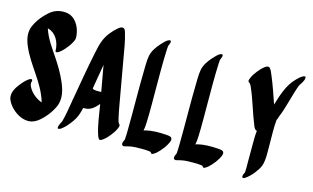

<svg xmlns="http://www.w3.org/2000/svg" viewBox="-91 -1004 2089 1281"><g transform="rotate(15 953.5 -363.5)"><path d="M18.1 -87.2C43.5 -23.2 141.8 50.3 219 5.7C239.3 -6 256.4 -21.9 272.2 -39C295.2 -64 315 -92.5 329.3 -123.3C356.5 -182.3 337.1 -243.4 314.7 -294.6C293.4 -343.2 266.4 -388.9 237 -433C199.3 -489.6 158.8 -542.7 136.1 -611.1C137.7 -610.9 139.4 -610.6 141 -610.3C191.6 -596.3 223.5 -543.1 224.8 -479.9C225.1 -468.7 238 -473.4 243.3 -476.1C258.2 -484 271 -497 282.2 -509.3C296.7 -525.2 309.9 -542.8 320.5 -561.5C326.9 -572.7 334.4 -586.5 334.1 -599.9C333 -647.1 313.8 -698.9 274.5 -727.5C254.6 -742 230.6 -746.6 206.4 -745.9C148.5 -744.4 117.5 -715.1 87.8 -684.5C64.6 -660.7 44 -630.8 29.7 -599C10 -554.3 18.4 -509.1 36.3 -465.6C86.7 -343.3 185.4 -256.1 224.5 -123.5C181.8 -138.7 143.9 -171.4 126.3 -209.6C123.6 -216.9 121.9 -224.5 121.8 -232.2C124.7 -239.7 127.8 -250.2 122.2 -254.6C114.7 -260.5 99.5 -248.4 94.8 -244.8C79 -232.8 65.3 -217.6 53 -202.1C33.1 -176.4 -0.1 -133.1 18.1 -87.2Z M614.5 -745.7C604.2 -745.2 594.4 -737.8 588.2 -732.6C555.7 -705.3 525.8 -669.8 508.2 -628.8C495.8 -600.1 488.6 -565.2 481.7 -532.3C458.8 -423.1 440.6 -311.2 420.9 -199.8C419.5 -195.4 418.5 -190.7 418.4 -185.7C409.4 -135 402.6 -83.9 388.8 -35.7C385 -29.8 357.2 20.5 380.1 17.1C393.2 15.2 404.8 2.9 414.2 -5.1C420.3 -10.3 425.9 -16.3 431.2 -22.4C451.9 -46.3 472.7 -73 485.2 -104.3C492.3 -122.4 497.3 -140.7 501.4 -159.6C508 -159.6 514.6 -159.8 521.2 -160.4C559.2 -163.7 583.8 -192 603.9 -214.8C615.6 -147.8 623.5 -76.3 643.4 -14.4C646.7 -4 650.8 8.6 659.4 15.9C666.6 22.1 682.4 9.4 686.7 6.1C702.5 -5.9 716.2 -21 728.4 -36.6C740.6 -52.1 752.1 -69 760.1 -87.2C762.6 -93 770.5 -109.7 763.2 -116.1C752.2 -125.7 749.2 -145.1 745.6 -161C739.7 -186.4 735.1 -212.1 730.4 -237.7C711.7 -340.1 694.6 -442.7 676.1 -545.2C665.6 -603 657.3 -663.9 640.3 -717.7C636.3 -730.4 632.8 -746 615.4 -746C615.1 -745.9 614.8 -745.8 614.5 -745.7ZM529.2 -301.9C539.2 -358.8 548.4 -415.7 558.2 -472.5C569.3 -413.1 579.7 -353.6 590.1 -294C589.9 -294 589.6 -294 589.4 -294C571.1 -293.9 539.2 -290.4 529.2 -301.9Z M908.6 -723.5C882.5 -697.5 857 -668.3 842.7 -633.9C829.5 -602.1 830 -559.1 829.1 -517.7C825.6 -377.2 829.2 -235.1 827 -93.7C826.7 -71.7 826.5 -49.5 824.2 -27.6C820.3 -20.3 817.1 -12.7 815.1 -4.9C811.2 9.9 819.7 19.5 834.5 15.9C846.7 13 858.7 9.3 871.1 7.1C896.8 2.6 922.8 2.2 948.8 2.4C967.6 2.6 986.8 2.5 1005.5 5.5C1012.9 6.4 1014.9 10.5 1017.6 16.1C1023.1 18.3 1028.3 17.6 1033.4 13.9C1048.3 6 1061.1 -7 1072.3 -19.3C1086.8 -35.2 1100 -52.8 1110.6 -71.5C1116.1 -82.5 1123.8 -94.7 1124.2 -109.7C1122.4 -115.3 1120.6 -121.3 1115.1 -124.1C1105.3 -129.2 1090.9 -129.9 1078.2 -130.6C1029.8 -133.8 982.2 -132.9 941.9 -122.8C938.1 -121.9 933.5 -119.9 928.9 -118.6C933.1 -135.8 934.5 -155.7 935.3 -174.9C938.5 -249.9 936.8 -327.1 936.8 -403.8C936.8 -494.6 935.5 -585.6 939.6 -676.3C940 -686.1 940.6 -695.9 941.5 -705.7C944.7 -711.8 962.1 -748.4 942.6 -745.5C930.3 -744 916.9 -731.8 908.6 -723.5Z M1266.6 -723.5C1240.5 -697.5 1215 -668.3 1200.7 -633.9C1187.5 -602.1 1188 -559.1 1187.1 -517.7C1183.6 -377.2 1187.2 -235.1 1185 -93.7C1184.7 -71.7 1184.5 -49.5 1182.2 -27.6C1178.3 -20.3 1175.1 -12.7 1173.1 -4.9C1169.2 9.9 1177.7 19.5 1192.5 15.9C1204.7 13 1216.7 9.3 1229.1 7.1C1254.8 2.6 1280.8 2.2 1306.8 2.4C1325.6 2.6 1344.8 2.5 1363.5 5.5C1370.9 6.4 1372.9 10.5 1375.6 16.1C1381.1 18.3 1386.3 17.6 1391.4 13.9C1406.3 6 1419.1 -7 1430.3 -19.3C1444.8 -35.2 1458 -52.8 1468.6 -71.5C1474.1 -82.5 1481.8 -94.7 1482.2 -109.7C1480.4 -115.3 1478.6 -121.3 1473.1 -124.1C1463.3 -129.2 1448.9 -129.9 1436.2 -130.6C1387.8 -133.8 1340.2 -132.9 1299.9 -122.8C1296.1 -121.9 1291.5 -119.9 1286.9 -118.6C1291.1 -135.8 1292.5 -155.7 1293.3 -174.9C1296.5 -249.9 1294.8 -327.1 1294.8 -403.8C1294.8 -494.6 1293.5 -585.6 1297.6 -676.3C1298 -686.1 1298.6 -695.9 1299.5 -705.7C1302.7 -711.8 1320.1 -748.4 1300.6 -745.5C1288.3 -744 1274.9 -731.8 1266.6 -723.5Z M1863.7 -742.7C1846.1 -734.2 1832.3 -719.5 1818.9 -705.7C1770.6 -655.9 1748.3 -586 1725.5 -511.7C1703.5 -575.2 1682.7 -637.8 1656.7 -698.8C1651.2 -711.7 1645.8 -726 1637.2 -737.3C1626.1 -751.8 1611.3 -744.3 1599.4 -735.2C1583.6 -723.2 1569.9 -708 1557.6 -692.5C1545.3 -677 1533.9 -660 1526 -641.8C1522.9 -633.5 1516.2 -622.1 1522.9 -612.9C1535.6 -607.7 1540.9 -593.1 1546.3 -581.4C1580 -505.3 1600.8 -424.2 1632.8 -346.1C1638.4 -332.5 1643.5 -315.4 1660.2 -312.1C1656.3 -284.1 1656.8 -255.1 1656.5 -227C1656 -180.4 1656.4 -133.9 1656.3 -87.3C1656.2 -66.3 1657.6 -44.1 1655 -23.4C1649.8 -13.8 1644.3 -2 1645.3 8.2C1646.2 18.6 1658 15.7 1663.8 12C1684.2 -1.3 1705 -21.1 1720.3 -41.3C1733.1 -58.2 1747.1 -76.8 1754.6 -96.9C1769.4 -135.9 1765.7 -194.5 1765.7 -244.8C1765.7 -301.9 1762.9 -361.3 1768 -415.7C1772.2 -423.4 1776.6 -432.6 1777.6 -441.2C1809.6 -516.3 1824.2 -600.3 1853.6 -677.4C1859 -684.9 1863.9 -692.6 1868.5 -700.6C1874.4 -711 1883.3 -726.2 1882.1 -739C1881.2 -750 1869.7 -745.6 1863.7 -742.7ZM1726 -108.9C1729.3 -111.1 1732.7 -113.4 1736.1 -115.6C1732.6 -113.4 1729.3 -111.4 1726 -108.9ZM1711.9 -97C1712.3 -97.4 1712.7 -97.9 1713.2 -98.3C1712.7 -97.9 1712.3 -97.4 1711.9 -97Z"/></g></svg>

Font: Quiapo Free
Style: Regular
Weight: 400
Designer: Aaron Amar
Version: Version 001.002